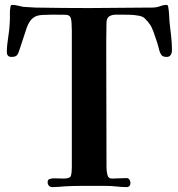

<svg xmlns="http://www.w3.org/2000/svg" viewBox="-20 -757 730 786"><path d="M684 -551Q684 -580 680.5 -609.5Q677 -639 674 -667Q673 -681 672 -699.5Q671 -718 668 -732Q666 -737 661 -737Q650 -737 639.5 -733Q629 -729 618 -727Q612 -726 605.5 -726Q599 -726 593 -726Q534 -726 469 -725Q404 -724 345 -724Q293 -724 235.5 -724.5Q178 -725 125 -726Q112 -727 99.5 -727.5Q87 -728 75 -729Q64 -731 52.5 -734Q41 -737 30 -737Q24 -737 23 -730Q20 -715 20.5 -698.5Q21 -682 20 -666Q19 -637 13.5 -603.5Q8 -570 8 -544Q8 -524 27 -524Q43 -524 49 -530.5Q55 -537 59 -551Q67 -574 74.5 -598Q82 -622 90 -645Q95 -659 103 -670.5Q111 -682 124 -689Q135 -695 157.5 -696Q180 -697 193 -697Q232 -697 249 -696.5Q266 -696 270 -682.5Q274 -669 274 -630V-72Q274 -50 270.5 -38Q267 -26 241 -26Q231 -26 221.5 -26.5Q212 -27 201 -27Q193 -27 184 -24.5Q175 -22 175 -11Q175 -3 180 3Q185 9 194 9Q206 9 218.5 8Q231 7 243 6Q276 4 309 4Q342 4 375 4Q395 4 414 4Q433 4 452 6Q463 7 474.5 8Q486 9 497 9Q514 9 514 -9Q514 -15 510 -21.5Q506 -28 498 -28Q483 -28 468.5 -27Q454 -26 439 -26Q423 -26 419.5 -42Q416 -58 416 -70Q416 -184 415.5 -298Q415 -412 415 -526Q415 -561 415 -596.5Q415 -632 416 -666Q417 -684 428 -690.5Q439 -697 454 -697Q469 -697 482 -697Q493 -697 512 -696.5Q531 -696 549 -692.5Q567 -689 574 -680Q579 -675 584 -669.5Q589 -664 593 -658Q601 -647 608.5 -626.5Q616 -606 622.5 -585.5Q629 -565 632 -551Q636 -538 641.5 -531Q647 -524 663 -524Q674 -524 679 -532.5Q684 -541 684 -551Z"/></svg>

Font: UoqMunThenKhung
Style: Regular
Weight: 400
Designer: Font-Kai, 金井和夫, 宇文滿月
Foundry: Kazuo Kanai, Moonlit Owen
Version: Version 1.197